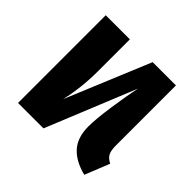

<svg xmlns="http://www.w3.org/2000/svg" viewBox="-144 -668 822 822"><g transform="rotate(45 267.0 -257.0)"><path d="M515 -95 470 17Q405 1 370.5 -37Q336 -75 336 -142Q336 -187 348 -269.5Q360 -352 372 -407L206 0H52V-531H198V-336Q198 -240 177 -148L336 -531H477V-167Q477 -137 485 -121.5Q493 -106 515 -95Z"/></g></svg>

Font: Fira Sans Condensed
Style: Bold
Weight: 700
Width: 3
Designer: bBox Type GmbH & Carrois Corporate GbR & Edenspiekermann AG
Foundry: bBox Type GmbH & Carrois Corporate GbR & Edenspiekermann AG
Version: Version 4.301